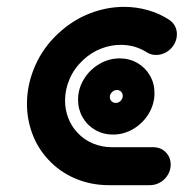

<svg xmlns="http://www.w3.org/2000/svg" viewBox="-20 -542 555 562"><path d="M339.3 -261.5Q339.3 -268.9 334.4 -273.7Q329.6 -278.5 322.2 -278.5Q314.1 -278.5 307.8 -272.4Q301.5 -266.3 301.5 -258.1Q301.5 -250.7 306.5 -245.7Q311.5 -240.7 318.9 -240.7Q327 -240.7 333.1 -246.9Q339.3 -253 339.3 -261.5ZM208.5 -250Q208.5 -282.2 225.4 -310Q242.2 -337.8 270.4 -354.4Q298.5 -371.1 330.4 -371.1Q358.9 -371.1 382.2 -357.6Q405.6 -344.1 418.9 -320.9Q432.2 -297.8 432.2 -269.6Q432.2 -237.4 415.4 -209.4Q398.5 -181.5 370.6 -164.8Q342.6 -148.1 310.7 -148.1Q282.2 -148.1 258.7 -161.7Q235.2 -175.2 221.9 -198.5Q208.5 -221.9 208.5 -250ZM479.6 -60.4Q479.6 -44.1 471.3 -30.2Q463 -16.3 448.9 -8.1Q434.8 0 418.9 0H298.1Q246.3 0 200 -19.6Q153.7 -39.3 120 -76.3Q89.6 -109.6 74.3 -151.3Q58.9 -193 58.9 -238.1Q58.9 -294.8 82.8 -349.4Q106.7 -404.1 152.2 -445.6Q193 -483.3 242.6 -502.6Q292.2 -521.9 343.3 -521.9Q378.9 -521.9 412.4 -512.4Q445.9 -503 474.8 -484.4Q485.6 -477.4 491.7 -466.3Q497.8 -455.2 497.8 -441.9Q497.8 -425.6 489.4 -411.7Q481.1 -397.8 467 -389.4Q453 -381.1 437 -381.1Q421.9 -381.1 408.9 -389.3Q375.2 -410.7 333.3 -410.7Q304.1 -410.7 275.6 -399.6Q247 -388.5 224.1 -367Q197.8 -343 184.1 -311.7Q170.4 -280.4 170.4 -247.8Q170.4 -221.9 179.3 -198Q188.1 -174.1 205.6 -154.8Q225.2 -133.3 251.7 -122.2Q278.1 -111.1 307.8 -111.1H428.5Q450.4 -111.1 465 -96.5Q479.6 -81.9 479.6 -60.4Z"/></svg>

Font: 26F Galaxy Sans Black
Style: Italic
Weight: 900
Italic angle: -5°
Designer: C₂₉H₂₅N₃O₅
Version: Version 1.200